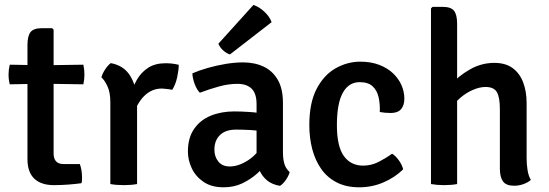

<svg xmlns="http://www.w3.org/2000/svg" viewBox="-20 -764 2277 797"><path d="M94 -577Q94 -614.5 106.8 -630.8Q119.5 -647 154 -647H196.5L202.5 -641V-126.5Q202.5 -106.5 212.2 -94.8Q222 -83 244.5 -83H311.5Q320.5 -57.5 320.5 -27.5Q320.5 -21.5 320.2 -15Q320 -8.5 318 -3.5Q293 0 263.2 2.2Q233.5 4.5 204 4.5Q150.5 4.5 122.2 -22.5Q94 -49.5 94 -103.5ZM326 -495.5Q330.5 -474.5 330.5 -455Q330.5 -434 326 -414L159 -416.5L20.5 -414Q15.5 -434 15.5 -455Q15.5 -474.5 20.5 -495.5L160.5 -493Z M722 -495Q722 -473.5 715.5 -443.5Q709 -413.5 695 -391Q684.5 -393.5 674 -394.5Q663.5 -395.5 652.5 -396.5Q625.5 -396.5 605 -385.2Q584.5 -374 569.8 -356Q555 -338 544.8 -315.8Q534.5 -293.5 527 -271.5L511.5 -291Q513 -327 521.5 -364Q530 -401 547.8 -432.2Q565.5 -463.5 594.8 -482.5Q624 -501.5 667 -501.5Q682 -501.5 694.8 -500Q707.5 -498.5 722 -495ZM401 -443Q405 -458.5 416.5 -476Q428 -493.5 440 -502Q493 -492 519 -451.5Q545 -411 549 -349.5V0Q525 4.5 494 4.5Q462.5 4.5 438 0V-340Q438 -380.5 426 -406Q414 -431.5 401 -443Z M760 -135Q760 -192 785.8 -229Q811.5 -266 855 -283.8Q898.5 -301.5 952.5 -301.5Q979.5 -301.5 1014.8 -299.2Q1050 -297 1080 -290V-216.5Q1054 -222.5 1021 -224.2Q988 -226 960 -226Q916.5 -226 893.2 -203.5Q870 -181 870 -142.5Q870 -113.5 886.5 -93.2Q903 -73 934 -73Q969.5 -73 1008.8 -98Q1048 -123 1075 -170.5L1091.5 -88.5Q1073.5 -67 1047.2 -43.5Q1021 -20 986.2 -3.2Q951.5 13.5 908 13.5Q858 13.5 825.2 -8.8Q792.5 -31 776.2 -65Q760 -99 760 -135ZM1182.5 -49.5Q1178.5 -34.5 1167 -17.8Q1155.5 -1 1142.5 7.5Q1109 2 1088.2 -15.5Q1067.5 -33 1057.2 -57.2Q1047 -81.5 1045 -108V-331.5Q1045 -376.5 1024.2 -396.2Q1003.5 -416 965.5 -416Q928.5 -416 888.8 -405Q849 -394 809.5 -379Q796.5 -392.5 788 -415.5Q779.5 -438.5 778.5 -459.5Q807 -472 843.2 -482.2Q879.5 -492.5 917.5 -498.8Q955.5 -505 989 -505Q1037.5 -505 1074.8 -487.2Q1112 -469.5 1133.2 -432.5Q1154.5 -395.5 1154.5 -337V-132.5Q1154.5 -105 1160.2 -84.8Q1166 -64.5 1182.5 -49.5ZM1032 -743.5Q1055 -736 1077 -715.8Q1099 -695.5 1107.5 -672L934.5 -538Q920 -542.5 906.2 -555Q892.5 -567.5 886.5 -582.5Z M1556.5 -299Q1558 -332.5 1551.5 -360.8Q1545 -389 1526.5 -406Q1508 -423 1473 -423Q1427.5 -423 1403 -378.8Q1378.5 -334.5 1378.5 -244.5Q1378.5 -156.5 1407.2 -116.5Q1436 -76.5 1487.5 -76.5Q1521.5 -76.5 1551.8 -92Q1582 -107.5 1607.5 -126Q1622 -117.5 1635.8 -98.2Q1649.5 -79 1653.5 -61Q1619.5 -27.5 1572 -7Q1524.5 13.5 1471 13.5Q1417 13.5 1377.8 -6.8Q1338.5 -27 1313.5 -62.5Q1288.5 -98 1276.2 -144.8Q1264 -191.5 1264 -244.5Q1264 -338 1294.8 -396Q1325.5 -454 1374 -481Q1422.5 -508 1475.5 -508Q1520.5 -508 1555 -494.5Q1589.5 -481 1612.5 -458.8Q1635.5 -436.5 1647 -409.5Q1658.5 -382.5 1658.5 -354.5Q1658.5 -326.5 1644.8 -310.8Q1631 -295 1602.5 -295Q1589 -295 1578.5 -296Q1568 -297 1556.5 -299Z M1877.5 0Q1854 4.5 1822.5 4.5Q1794 4.5 1769 0V-729L1775.5 -735.5H1817.5Q1852.5 -735.5 1865 -719Q1877.5 -702.5 1877.5 -665.5ZM2166 -108.5Q2166 -82 2169.8 -58.2Q2173.5 -34.5 2183.5 -17Q2171.5 -6.5 2153 0.2Q2134.5 7 2114 7Q2081 7 2068 -11Q2055 -29 2055 -63.5V-311Q2055 -359.5 2042.8 -381.2Q2030.5 -403 1995.5 -403Q1971.5 -403 1943.8 -391.2Q1916 -379.5 1890.8 -358Q1865.5 -336.5 1850 -306.5V-411Q1883.5 -449 1931 -476Q1978.5 -503 2032 -503Q2079 -503 2108.5 -481Q2138 -459 2152 -421.2Q2166 -383.5 2166 -336.5Z"/></svg>

Font: Signika Negative Light Medium
Style: Regular
Weight: 500
Version: Version 2.001